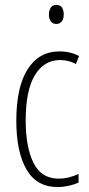

<svg xmlns="http://www.w3.org/2000/svg" viewBox="-20 -747 360 777"><path d="M214 10Q128 10 87 -61.5Q46 -133 46 -258Q46 -395 92 -467Q138 -539 221 -539Q266 -539 300 -520L287 -488Q258 -504 223 -504Q158 -504 121 -442.5Q84 -381 84 -259Q84 -152 115.5 -88Q147 -24 218 -24Q257 -24 298 -43V-8Q280 0 257.5 5Q235 10 214 10ZM208 -727Q225 -727 231.5 -715.5Q238 -704 238 -689Q238 -671 230 -660.5Q222 -650 208 -650Q193 -650 185.5 -661Q178 -672 178 -688Q178 -704 185 -715.5Q192 -727 208 -727Z"/></svg>

Font: Noto Sans Devanagari ExtraCondensed ExtraLight
Style: Regular
Weight: 200
Width: 2
Designer: Jelle Bosma - Monotype Design Team
Foundry: Monotype Imaging Inc.
Version: Version 2.004; ttfautohint (v1.8.4.7-5d5b)